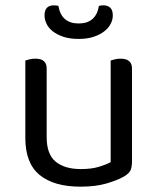

<svg xmlns="http://www.w3.org/2000/svg" viewBox="-20 -687 591 720"><path d="M75 -460Q80 -462 90.5 -464.5Q101 -467 113 -467Q155 -467 155 -430V-173Q155 -108 189 -80.5Q223 -53 283 -53Q323 -53 351 -61.5Q379 -70 395 -79V-460Q400 -462 410.5 -464.5Q421 -467 432 -467Q475 -467 475 -430V-82Q475 -61 469.5 -48.5Q464 -36 443 -24Q420 -11 379.5 1Q339 13 282 13Q182 13 128.5 -31Q75 -75 75 -169ZM275 -599Q340 -599 351 -665Q355 -666 359 -666.5Q363 -667 368 -667Q384 -667 393.5 -658Q403 -649 403 -629Q403 -613 395 -597.5Q387 -582 371 -569.5Q355 -557 331 -549Q307 -541 275 -541Q242 -541 218 -549Q194 -557 178 -569.5Q162 -582 154.5 -598Q147 -614 147 -629Q147 -667 182 -667Q191 -667 199 -665Q210 -599 275 -599Z"/></svg>

Font: Baloo Chettan 2
Style: Regular
Weight: 400
Designer: Maithili Shingre, Unnati Kotecha and Ek Type
Foundry: Ek Type
Version: Version 1.640;hotconv 1.0.111;makeotfexe 2.5.65597; ttfautoh